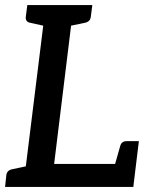

<svg xmlns="http://www.w3.org/2000/svg" viewBox="-20 -739 588 759"><path d="M72 0 161 -719H271L194 -91H518L507 0ZM428 -66 455 -161Q458 -172 464.5 -176.5Q471 -181 481 -181H529L518 -91ZM0 0 5 -46Q6 -56 12 -62Q18 -68 28 -70L99 -85L101 0ZM189 -719 167 -634 99 -649Q89 -651 85 -657Q81 -663 82 -673L88 -719ZM345 -719 339 -673Q338 -663 332 -657Q326 -651 316 -649L244 -634L243 -719Z"/></svg>

Font: Aleo Medium
Style: Italic
Weight: 500
Italic angle: -7°
Designer: Alessio Laiso
Foundry: Alessio Laiso
Version: Version 2.001;gftools[0.9.29]